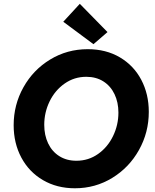

<svg xmlns="http://www.w3.org/2000/svg" viewBox="-20 -988 820 1015"><path d="M52.2 -326.2Q52.2 -434.1 103.8 -526.4Q155.3 -618.7 245.1 -673.3Q335 -728 443.8 -728Q540.5 -728 613.8 -684.8Q687 -641.6 726.8 -566.2Q766.6 -490.7 766.6 -396.5Q766.6 -288.1 714.8 -195.3Q663.1 -102.5 573.5 -47.6Q483.9 7.3 376 7.3Q280.8 7.3 207 -35.9Q133.3 -79.1 92.8 -155Q52.2 -231 52.2 -326.2ZM606 -392.6Q606 -447.3 585.4 -490.2Q564.9 -533.2 526.6 -557.6Q488.3 -582 436 -582Q372.6 -582 321.5 -546.1Q270.5 -510.3 242.2 -451.9Q213.9 -393.6 213.9 -328.1Q213.9 -273.4 234.4 -230.2Q254.9 -187 293.5 -162.6Q332 -138.2 383.8 -138.2Q447.8 -138.2 498.5 -174.1Q549.3 -210 577.6 -268.6Q606 -327.1 606 -392.6ZM314.5 -873 401.9 -967.8 548.3 -818.4 474.1 -754.4Z"/></svg>

Font: Reddit Sans Vanilla ExtraBold
Style: Italic
Weight: 800
Italic angle: -11.25°
Designer: Stephen Hutchings
Version: Version 1.013